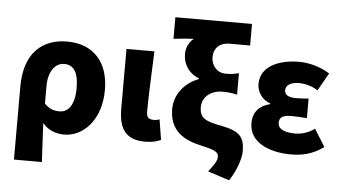

<svg xmlns="http://www.w3.org/2000/svg" viewBox="-62 -909 2193 1233"><g transform="rotate(5 1034.5 -292.5)"><path d="M67 202H247C243 120 239 38 234 -48C273 -1 327 14 374 14C494 14 610 -98 610 -294C610 -477 508 -583 342 -583C184 -583 67 -487 67 -270ZM332 -132C299 -132 267 -139 234 -174V-287C234 -378 276 -438 335 -438C397 -438 428 -391 428 -291C428 -177 384 -132 332 -132Z M894 14C944 14 972 5 997 -6L976 -137C965 -132 950 -130 941 -130C908 -130 892 -141 892 -179C892 -269 900 -439 905 -569H725V-185C725 -66 762 14 894 14Z M1455 214C1505 139 1526 61 1526 22C1526 -67 1499 -106 1376 -130C1275 -149 1233 -165 1233 -239C1233 -304 1289 -349 1363 -349C1394 -349 1423 -347 1458 -338V-477C1426 -468 1406 -466 1373 -466C1314 -466 1280 -515 1280 -564C1280 -623 1319 -660 1379 -660H1514V-799H1020V-660C1082 -667 1109 -669 1150 -671C1118 -647 1102 -606 1102 -570C1102 -503 1139 -446 1205 -421V-416C1121 -387 1051 -308 1051 -211C1051 -68 1145 -16 1263 9C1346 28 1370 40 1370 70C1370 100 1348 126 1316 169Z M1835 14C1906 14 1972 1 2046 -52L1976 -164C1934 -132 1885 -122 1853 -122C1779 -122 1740 -143 1740 -181C1740 -219 1764 -232 1819 -232C1850 -232 1885 -229 1918 -227V-353C1892 -351 1861 -349 1837 -349C1789 -349 1763 -363 1763 -394C1763 -426 1796 -447 1847 -447C1889 -447 1933 -435 1970 -411L2035 -525C1978 -562 1905 -583 1837 -583C1707 -583 1589 -533 1589 -419C1589 -374 1617 -320 1675 -301V-296C1607 -279 1566 -239 1566 -163C1566 -45 1688 14 1835 14Z"/></g></svg>

Font: Noto Sans TC Black
Style: Regular
Weight: 900
Designer: Ryoko NISHIZUKA 西塚涼子 (kana, bopomofo & ideographs); Paul D. Hunt (Latin, Greek & Cyrillic); Sandoll Communications 산돌커뮤니
Foundry: Adobe
Version: Version 2.004;hotconv 1.0.118;makeotfexe 2.5.65603